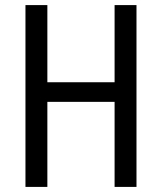

<svg xmlns="http://www.w3.org/2000/svg" viewBox="-20 -734 635 754"><path d="M516 0V-714H430V-411H166V-714H80V0H166V-334H430V0Z"/></svg>

Font: Noto Sans Arabic UI Cn
Style: Regular
Weight: 400
Width: 3
Designer: Monotype Design Team, Nadine Chahine and Nizar Qandah
Foundry: Monotype Imaging Inc.
Version: Version 2.010